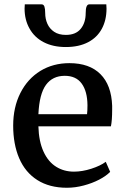

<svg xmlns="http://www.w3.org/2000/svg" viewBox="-20 -865 583 896"><path d="M168.5 -534.2Q228 -570.3 303.7 -570.3Q397.5 -570.3 448.7 -519Q500 -467.8 503.4 -371.1V-353.5Q503.4 -302.7 497.6 -275.4H159.2Q161.1 -205.6 183.1 -157.5Q205.1 -109.4 242.7 -86.4Q278.8 -64 325.2 -64Q363.8 -64 406.2 -77.6Q448.7 -91.3 473.6 -109.9L494.1 -63Q475.1 -43.5 442.6 -26.6Q410.2 -9.8 371.1 0.5Q331.5 11.2 292 11.2Q210.9 11.2 154.3 -24.7Q97.7 -60.5 69.3 -127Q41.5 -192.4 41.5 -278.8Q41.5 -364.3 75 -430.7Q108.4 -497.1 168.5 -534.2ZM386.2 -332Q388.2 -347.7 388.2 -374Q387.7 -438.5 361.3 -474.9Q335 -511.2 282.2 -511.2Q225.6 -511.2 194.6 -469Q163.6 -426.8 159.2 -332ZM95.7 -844.7H174.3Q183.6 -844.7 187.3 -834.2Q190.9 -823.7 190.9 -804.2Q190.9 -776.9 201.2 -753.9Q211.4 -731 232.4 -716.8Q253.9 -702.1 287.6 -702.1Q333.5 -702.1 356.7 -730.5Q379.9 -758.8 379.9 -804.2Q379.9 -844.7 396.5 -844.7H476.1Q477.1 -830.1 477.1 -825.2Q477.1 -771 455.1 -730.5Q433.1 -689.9 391.1 -668Q348.1 -645.5 287.1 -645.5Q227.5 -645.5 184.1 -668Q140.6 -690.4 117.7 -731.9Q94.7 -772.5 94.7 -825.2Q94.7 -830.1 95.7 -844.7Z"/></svg>

Font: Merriweather
Style: Regular
Weight: 400
Designer: Eben Sorkin
Foundry: Eben Sorkin
Version: Version 1.584; ttfautohint (v1.8.1)